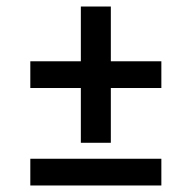

<svg xmlns="http://www.w3.org/2000/svg" viewBox="-20 -569 588 589"><path d="M228 -131V-299H73V-381H228V-549H320V-381H475V-299H320V-131ZM73 0V-82H475V0Z"/></svg>

Font: Iosevka Semi-Condensed Medium
Style: Regular
Weight: 500
Monospace: yes
Designer: Belleve Invis
Foundry: Belleve Invis
Version: Version 27.3.5